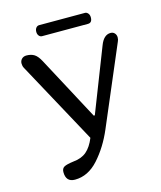

<svg xmlns="http://www.w3.org/2000/svg" viewBox="-124 -938 863 1027"><g transform="rotate(-15 307.5 -424.0)"><path d="M191 -787Q181 -787 174 -795.5Q167 -804 167 -817Q167 -831 174 -839.5Q181 -848 191 -848H445Q454 -848 461.5 -839.5Q469 -831 469 -817Q469 -787 445 -787ZM491 -656Q511 -709 549 -709Q563 -709 571.5 -699.5Q580 -690 580 -676Q580 -664 575 -654L389 -217Q351 -128 293.5 -64Q236 0 163 0Q113 0 113 -55Q113 -75 127 -83Q141 -91 180 -96Q225 -100 253 -124Q281 -148 300 -195L53 -649Q47 -660 47 -674Q47 -689 57 -699Q67 -709 83 -709Q109 -709 126.5 -698Q144 -687 160 -657L348 -305H354Z"/></g></svg>

Font: Marmelad
Style: Regular
Weight: 400
Designer: Manvel Shmavonyan
Foundry: Cyreal
Version: Version 1.001;PS 001.001;hotconv 1.0.88;makeotf.lib2.5.64775